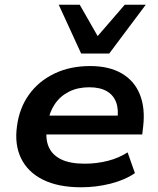

<svg xmlns="http://www.w3.org/2000/svg" viewBox="-20 -784 670 814"><path d="M324 10Q227 10 162.5 -22Q98 -54 69.5 -112.5Q41 -171 52 -249Q62 -326 103 -383Q144 -440 210.5 -472Q277 -504 362 -504Q443 -504 496.5 -472.5Q550 -441 573 -383.5Q596 -326 587 -248L583 -214H154L165 -294H498L477 -275Q484 -319 472.5 -350Q461 -381 432.5 -397.5Q404 -414 358 -414Q310 -414 273 -395.5Q236 -377 213 -343.5Q190 -310 183 -266L180 -250Q171 -199 185.5 -163.5Q200 -128 238 -109Q276 -90 339 -90Q390 -90 437 -102Q484 -114 521 -138L552 -50Q510 -21 449 -5.5Q388 10 324 10ZM324 -557 229 -764H318L394 -631L509 -764H598L443 -557Z"/></svg>

Font: Nunito Sans 10pt SemiExpanded
Style: Bold Italic
Weight: 700
Width: 6
Italic angle: -9°
Designer: Vernon Adams
Foundry: Vernon Adams
Version: Version 3.101;gftools[0.9.27]